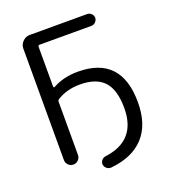

<svg xmlns="http://www.w3.org/2000/svg" viewBox="-146 -836 905 1025"><g transform="rotate(-20 306.0 -323.0)"><path d="M85 -40V-673Q85 -696 102 -713Q119 -730 142 -730H468Q482 -730 492 -720Q502 -710 502 -697Q502 -684 492 -673.5Q482 -663 468 -663H174Q165 -663 165 -655V-428Q165 -425 168 -423.5Q171 -422 173 -424Q235 -458 315 -458Q562 -458 562 -195Q562 -69 497 1.5Q432 72 309 84Q295 85 284 76Q273 67 271 53Q270 40 278.5 29.5Q287 19 301 17Q483 -6 483 -191Q483 -295 439 -342.5Q395 -390 302 -390Q228 -390 172 -355Q165 -350 165 -342V-40Q165 -24 153.5 -12Q142 0 125 0Q108 0 96.5 -12Q85 -24 85 -40Z"/></g></svg>

Font: Rounded Mplus 1c
Style: Regular
Weight: 400
Version: Version 1.059.20150529